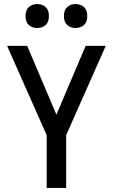

<svg xmlns="http://www.w3.org/2000/svg" viewBox="-20 -926 556 946"><path d="M15 0ZM258 -361 402 -700H501L306 -260V0H210V-260L15 -700H114ZM106 -847Q106 -877 122.5 -891.5Q139 -906 163 -906Q188 -906 204.5 -891.5Q221 -877 221 -847Q221 -817 204.5 -802.5Q188 -788 163 -788Q139 -788 122.5 -802.5Q106 -817 106 -847ZM295 -847Q295 -877 311.5 -891.5Q328 -906 352 -906Q377 -906 393.5 -891.5Q410 -877 410 -847Q410 -817 393.5 -802.5Q377 -788 352 -788Q328 -788 311.5 -802.5Q295 -817 295 -847Z"/></svg>

Font: Orienta
Style: Regular
Weight: 400
Designer: Eduardo Rodriguez Tunni
Foundry: Eduardo Rodriguez Tunni
Version: Version 1.001